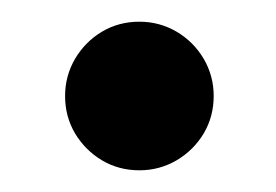

<svg xmlns="http://www.w3.org/2000/svg" viewBox="-20 -497 254 177"><path d="M108.5 -340Q89.5 -340 74 -349.2Q58.5 -358.5 49.2 -374Q40 -389.5 40 -408.5Q40 -427 49.2 -442.8Q58.5 -458.5 74 -467.8Q89.5 -477 108.5 -477Q127 -477 142.8 -467.8Q158.5 -458.5 167.8 -442.8Q177 -427 177 -408.5Q177 -389.5 167.8 -374Q158.5 -358.5 142.8 -349.2Q127 -340 108.5 -340Z"/></svg>

Font: Bodoni Moda 9pt Medium
Style: Regular
Weight: 500
Designer: Owen Earl
Foundry: indestructible type
Version: Version 2.005